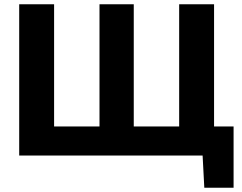

<svg xmlns="http://www.w3.org/2000/svg" viewBox="-20 -733 1140 905"><path d="M943 152 935 0H70.5V-713H235V-137H449V-713H610.5V-137H824.5V-713H989V-137H1081V152Z"/></svg>

Font: Commissioner
Style: Bold
Weight: 700
Designer: Kostas Bartsokas
Foundry: Kostas Bartsokas
Version: Version 1.000; ttfautohint (v1.8.3)